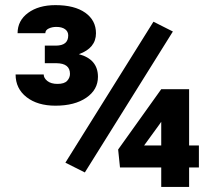

<svg xmlns="http://www.w3.org/2000/svg" viewBox="-20 -737 865 757"><path d="M314.5 -57.1 237.8 -95.7 585 -651.4 661.6 -612.8ZM725.6 -163.6H764.2V-76.7H725.6V0H615.7V-76.7H453.1L445.8 -147.5L615.7 -385.3H725.6ZM548.3 -163.6H615.7V-256.8L607.9 -245.6ZM156.7 -557.1H199.7Q249 -557.1 249 -597.2Q249 -612.8 236.6 -621.8Q224.1 -630.9 202.1 -630.9Q185.1 -630.9 171.9 -624.5Q158.7 -618.2 158.7 -606H49.3Q49.3 -655.8 90.8 -686.3Q132.3 -716.8 198.7 -716.8Q273.9 -716.8 316.2 -686.8Q358.4 -656.7 358.4 -606Q358.4 -547.4 291 -523.4Q366.2 -503.4 366.2 -434.1Q366.2 -383.3 320.3 -351.8Q274.4 -320.3 198.7 -320.3Q127.9 -320.3 84.7 -354Q41.5 -387.7 41.5 -443.4H152.3Q152.3 -429.2 166.7 -417.7Q181.2 -406.2 206.5 -406.2Q233.9 -406.2 244.9 -418.5Q255.9 -430.7 255.9 -445.8Q255.9 -487.3 202.6 -487.8H156.7Z"/></svg>

Font: Roboto
Style: Regular
Weight: 900
Designer: Google
Version: Version 2.001171; 2014